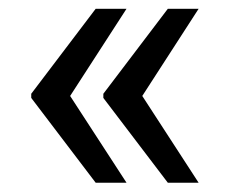

<svg xmlns="http://www.w3.org/2000/svg" viewBox="-20 -482 509 429"><path d="M136.7 -267.6 262.7 -73.7H193.8L49.8 -263.2V-272.5L193.8 -462.4H262.7ZM297.9 -267.6 423.8 -73.7H355L210.9 -263.2V-272.5L355 -462.4H423.8Z"/></svg>

Font: Roboto-ThirdPerson-AD3FC
Style: ThirdPerson-AD3FC
Weight: 400
Designer: Google
Version: Version 2.137; 2017